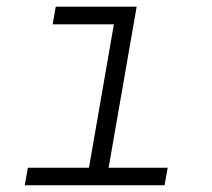

<svg xmlns="http://www.w3.org/2000/svg" viewBox="-20 -548 627 568"><path d="M145 -528.3H384.3L301.3 -51.8H476.1L466.8 0H53.2L62.5 -51.8H243.2L316.9 -476.1H135.7Z"/></svg>

Font: Roboto Mono Light
Style: Italic
Weight: 300
Designer: Google
Version: Version 2.000985; 2015; ttfautohint (v1.3)